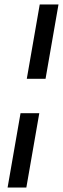

<svg xmlns="http://www.w3.org/2000/svg" viewBox="-20 -740 282 860"><path d="M100 -387 158 -720H242L184 -387ZM14 100 72 -233H156L98 100Z"/></svg>

Font: DM Sans 10pt
Style: Italic
Weight: 400
Italic angle: -10°
Version: Version 4.004;gftools[0.9.30]